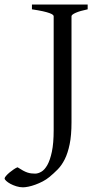

<svg xmlns="http://www.w3.org/2000/svg" viewBox="-113 -635 438 841"><path d="M271 -594.2Q237.8 -587.4 219 -579.1Q200.2 -570.8 200.2 -564V-100.1Q200.2 -42 192.1 -3.2Q184.1 35.6 170.7 62.5Q157.2 89.4 139.6 107.2Q122.1 125 103 140.6Q89.8 151.4 74 159.7Q58.1 168 42 173.8Q25.9 179.7 11.5 182.6Q-2.9 185.5 -12.2 185.5Q-26.9 185.5 -41.5 180.9Q-56.2 176.3 -67.4 170.2Q-78.6 164.1 -85.7 157.5Q-92.8 150.9 -92.8 146.5Q-92.8 142.6 -86.4 135.3Q-80.1 127.9 -71.3 120.6Q-62.5 113.3 -52.7 106.7Q-43 100.1 -36.1 97.7Q-22.5 106.4 -12.2 112.1Q-2 117.7 6.8 120.6Q15.6 123.5 23.7 124.5Q31.7 125.5 41 125.5Q53.7 125.5 68.1 117.2Q82.5 108.9 94.5 87.6Q106.4 66.4 114.3 29.3Q122.1 -7.8 122.1 -64.9V-564Q122.1 -566.9 118.2 -570.3Q114.3 -573.7 103.8 -577.6Q93.3 -581.5 74.7 -585.7Q56.2 -589.8 26.9 -594.2V-615.2H271Z"/></svg>

Font: Gentium Plus Cyr
Style: Regular
Weight: 400
Designer: J. Victor Gaultney, Annie Olsen, Iska Routamaa, Becca Hirsbrunner
Foundry: SIL International
Version: Version 5.000